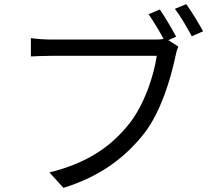

<svg xmlns="http://www.w3.org/2000/svg" viewBox="-20 -877 1040 932"><path d="M884 -857 829 -834C856 -799 889 -742 911 -701L966 -725C945 -763 909 -823 884 -857ZM846 -651 797 -682 835 -699C815 -737 779 -797 756 -831L701 -808C724 -776 753 -727 774 -688C758 -685 744 -685 731 -685C686 -685 287 -685 230 -685C197 -685 157 -688 130 -692V-603C155 -604 190 -606 229 -606C287 -606 683 -606 741 -606C727 -510 681 -371 610 -280C526 -173 414 -88 220 -40L288 35C471 -22 590 -115 682 -232C761 -335 809 -496 831 -601C835 -621 839 -637 846 -651Z"/></svg>

Font: GenYoGothic2 TW R
Style: Regular
Weight: 400
Version: Version 2.100;PS 2.1;hotconv 16.6.51;makeotf.lib2.5.65220 DE